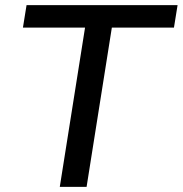

<svg xmlns="http://www.w3.org/2000/svg" viewBox="-20 -725 709 745"><path d="M69 0ZM212 0 310 -618H69L83 -705H669L655 -618H414L316 0Z"/></svg>

Font: Winston Medium
Style: Italic
Weight: 500
Italic angle: -9°
Designer: Original fonts by Vernon Adams / Changes by Cristiano Sobral
Foundry: Original fonts by Vernon Adams / Changes by Cristiano Sobral
Version: Version 2.503;July 17, 2020;FontCreator 13.0.0.2655 64-bit